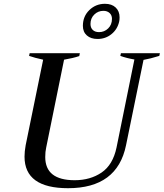

<svg xmlns="http://www.w3.org/2000/svg" viewBox="-20 -980 861 1010"><path d="M416 -844Q416 -894 450 -927Q484 -960 532 -960Q568 -960 588.5 -940.5Q609 -921 609 -889Q609 -875 607 -867Q598 -826 566.5 -800.5Q535 -775 493 -775Q458 -775 437 -793.5Q416 -812 416 -844ZM569 -881Q569 -900 556.5 -911.5Q544 -923 524 -923Q496 -923 476 -903.5Q456 -884 456 -854Q456 -834 468 -822.5Q480 -811 501 -811Q529 -811 549 -830.5Q569 -850 569 -881ZM109 -156Q109 -183 115 -216L207 -666Q161 -676 133 -686L136 -700H400L397 -685Q364 -674 317 -666L223 -204Q218 -182 218 -154Q218 -32 373 -32Q455 -32 514.5 -72.5Q574 -113 593 -204L687 -667Q646 -674 613 -686L616 -700H821L818 -686Q770 -671 735 -665L643 -216Q597 10 338 10Q109 10 109 -156Z"/></svg>

Font: Trirong Medium
Style: Italic
Weight: 500
Italic angle: -12°
Designer: Katatrad Team
Foundry: CadsonDemak
Version: Version 1.001